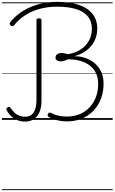

<svg xmlns="http://www.w3.org/2000/svg" viewBox="-20 -1292 1234 2069"><path d="M702 16Q666 16 630.5 10.5Q595 5 563.5 -5.5Q532 -16 506 -31Q496 -37 493.5 -46Q491 -55 498 -66Q504 -77 511.5 -78.5Q519 -80 530 -75Q555 -62 583 -53Q611 -44 641 -40Q671 -36 702 -36Q776 -36 837.5 -61.5Q899 -87 944 -134Q989 -181 1013.5 -245.5Q1038 -310 1038 -388Q1038 -473 999 -531.5Q960 -590 887 -621.5Q814 -653 712 -653Q690 -642 669.5 -636.5Q649 -631 632 -631Q607 -631 592.5 -642.5Q578 -654 578 -671Q578 -685 585.5 -696Q593 -707 607.5 -714Q622 -721 641 -721Q663 -721 678 -717.5Q693 -714 711 -708Q770 -717 818 -741Q866 -765 900 -801Q934 -837 952 -883Q970 -929 970 -984Q970 -1062 927.5 -1114.5Q885 -1167 801.5 -1193.5Q718 -1220 595 -1220Q494 -1220 408 -1196.5Q322 -1173 252.5 -1128.5Q183 -1084 131 -1019Q124 -1012 116 -1010.5Q108 -1009 98 -1016Q87 -1024 85 -1033Q83 -1042 90 -1051Q130 -1103 183.5 -1143.5Q237 -1184 301 -1212.5Q365 -1241 440 -1256.5Q515 -1272 599 -1272Q737 -1272 832.5 -1238.5Q928 -1205 978 -1141Q1028 -1077 1028 -985Q1028 -930 1011 -882Q994 -834 961.5 -795.5Q929 -757 884.5 -729.5Q840 -702 784 -688V-686Q853 -686 910 -664Q967 -642 1009 -603Q1051 -564 1073.5 -510.5Q1096 -457 1096 -392Q1096 -320 1077.5 -257.5Q1059 -195 1024 -144.5Q989 -94 940.5 -58Q892 -22 831.5 -3Q771 16 702 16ZM249 18Q207 18 170 4Q133 -10 103.5 -37Q74 -64 53 -101Q46 -111 48.5 -119.5Q51 -128 61 -134Q72 -141 80 -139.5Q88 -138 94 -129Q114 -98 137.5 -76.5Q161 -55 189.5 -44.5Q218 -34 251 -34Q311 -34 342 -79.5Q373 -125 373 -212V-1075Q373 -1086 379.5 -1090Q386 -1094 400 -1094Q414 -1094 420.5 -1089.5Q427 -1085 427 -1075V-206Q427 -137 406.5 -86.5Q386 -36 346.5 -9Q307 18 249 18ZM0 747H1194V757H0ZM0 -20H1194V0H0ZM0 -505H1194V-500H0ZM0 -1267H1194V-1257H0Z"/></svg>

Font: Playwrite VN Guides
Style: Regular
Weight: 400
Designer: Veronika Burian, José Scaglione
Foundry: TypeTogether
Version: Version 1.003